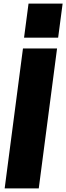

<svg xmlns="http://www.w3.org/2000/svg" viewBox="-20 -1050 369 1070"><path d="M196 0H6L108 -780H298ZM304 -840H114L139 -1030H329Z"/></svg>

Font: Tanohe Sans ExtraBold
Style: Italic
Weight: 800
Designer: Village Type and Design LLC & Cristiano Sobral
Foundry: Cooper Hewitt Smithsonian Design Museum
Version: Version 1.00;September 29, 2021;FontCreator 13.0.0.2655 64-b